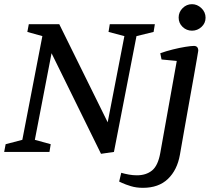

<svg xmlns="http://www.w3.org/2000/svg" viewBox="-30 -728 1009 920"><path d="M454 9 217 -473 137 -58 213 -37 207 0H-10L-3 -37L77 -58L173 -555L101 -575L108 -612H254L486 -142L566 -555L490 -575L496 -612H712L706 -575L624 -555L516 0ZM655 172Q623 172 597 164Q571 156 556 149Q541 142 541 142L551 100Q568 105 587.5 108.5Q607 112 626 112Q670 112 698.5 89Q727 66 738 5L817 -436L744 -443L738 -473Q766 -483 798 -491Q830 -499 858 -503.5Q886 -508 899 -508Q920 -508 920 -485Q920 -483 914 -449Q908 -415 898.5 -360.5Q889 -306 877 -240.5Q865 -175 853.5 -108.5Q842 -42 832 14Q819 87 774.5 129.5Q730 172 655 172ZM890 -581Q864 -581 845 -599Q826 -617 826 -644Q826 -670 845 -689Q864 -708 890 -708Q915 -708 935 -689Q955 -670 955 -643Q955 -617 935.5 -599Q916 -581 890 -581Z"/></svg>

Font: Manuale Medium
Style: Italic
Weight: 500
Italic angle: -11°
Version: Version 1.002